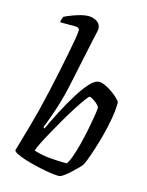

<svg xmlns="http://www.w3.org/2000/svg" viewBox="-120 -873 723 947"><g transform="rotate(15 241.5 -400.0)"><path d="M274 0Q253 0 222.5 -5Q192 -10 159.5 -17.5Q127 -25 98.5 -34Q70 -43 52.5 -52Q35 -61 35 -68Q39 -82 49.5 -118Q60 -154 73 -200Q86 -246 97 -289Q109 -338 121.5 -393Q134 -448 145 -501.5Q156 -555 165 -600.5Q174 -646 179 -677Q184 -708 184 -718Q184 -734 162 -734H85Q85 -742 88 -751Q91 -760 93 -764Q107 -771 128.5 -779.5Q150 -788 173 -794Q196 -800 211 -800Q237 -800 256.5 -787.5Q276 -775 276 -749Q276 -746 272.5 -731.5Q269 -717 263 -689L211 -443Q202 -400 189 -356Q176 -312 162.5 -274.5Q149 -237 139 -213L146 -208Q166 -252 192 -302Q218 -352 246 -397.5Q274 -443 300 -471.5Q326 -500 347 -500Q362 -500 381 -491Q400 -482 418 -469Q436 -456 448.5 -443.5Q461 -431 462 -425Q462 -388 454.5 -344Q447 -300 435.5 -256.5Q424 -213 412 -175.5Q400 -138 390.5 -114Q381 -90 378 -86Q373 -79 359.5 -65Q346 -51 329.5 -36Q313 -21 298 -10.5Q283 0 274 0ZM296 -70Q306 -82 317 -112.5Q328 -143 338 -182.5Q348 -222 356 -262Q364 -302 369 -333Q374 -364 374 -376Q367 -390 348 -403.5Q329 -417 321 -417Q317 -417 302 -396.5Q287 -376 265.5 -343Q244 -310 221.5 -271Q199 -232 178.5 -195Q158 -158 144 -130Q130 -102 128 -90Q174 -76 220 -73Q266 -70 296 -70Z"/></g></svg>

Font: Texturina 72pt 72pt Medium
Style: Italic
Weight: 500
Italic angle: -11°
Designer: Guillermo Torres Carreño
Foundry: Omnibus-Type
Version: Version 1.002; ttfautohint (v1.8.3)